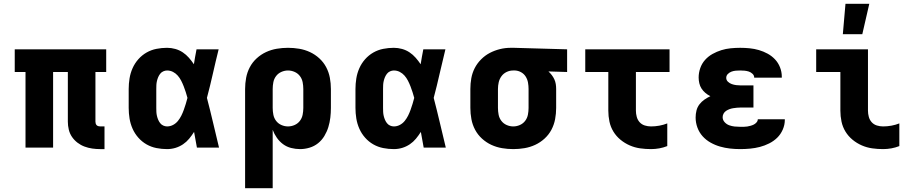

<svg xmlns="http://www.w3.org/2000/svg" viewBox="-20 -781 4840 1016"><path d="M533 8H510Q489 8 468 5Q447 2 427 -5.5Q407 -13 390 -26Q373 -39 361 -56.5Q349 -74 344 -95Q339 -116 339 -137V-400H261V0H115V-400H58V-520H542V-400H485V-137Q485 -132 486.5 -127Q488 -122 491.5 -118.5Q495 -115 500 -113.5Q505 -112 510 -112H533Z M864 8Q836 8 808 2.5Q780 -3 755.5 -17Q731 -31 712 -52.5Q693 -74 681.5 -100Q670 -126 665.5 -154Q661 -182 661 -210V-310Q661 -338 665.5 -366Q670 -394 681.5 -420Q693 -446 712 -467.5Q731 -489 755.5 -503Q780 -517 808 -522.5Q836 -528 864 -528Q886 -528 907.5 -522Q929 -516 947 -504Q965 -492 979.5 -475.5Q994 -459 1006 -441Q1009 -460 1012.5 -480Q1016 -500 1020 -520H1137Q1121 -456 1106.5 -391.5Q1092 -327 1075 -263Q1092 -198 1107.5 -132Q1123 -66 1139 0H1022Q1018 -21 1014.5 -41.5Q1011 -62 1007 -83Q995 -64 981 -47Q967 -30 948.5 -17.5Q930 -5 908.5 1.5Q887 8 864 8ZM864 -112Q881 -112 896 -120Q911 -128 921.5 -141Q932 -154 939.5 -169Q947 -184 952.5 -199.5Q958 -215 963 -231Q968 -247 972 -263Q968 -278 963 -293.5Q958 -309 952 -324.5Q946 -340 938.5 -354.5Q931 -369 920.5 -381Q910 -393 895.5 -400.5Q881 -408 864 -408Q854 -408 844 -403.5Q834 -399 827.5 -390.5Q821 -382 817 -372.5Q813 -363 810.5 -352.5Q808 -342 807.5 -331.5Q807 -321 807 -310V-210Q807 -199 807.5 -188.5Q808 -178 810.5 -167.5Q813 -157 817 -147.5Q821 -138 827.5 -129.5Q834 -121 844 -116.5Q854 -112 864 -112Z M1277 215V-310Q1277 -340 1282.5 -369.5Q1288 -399 1302 -425.5Q1316 -452 1338.5 -472.5Q1361 -493 1388 -505.5Q1415 -518 1444.5 -523Q1474 -528 1504 -528Q1534 -528 1563.5 -523Q1593 -518 1620 -505.5Q1647 -493 1669.5 -472.5Q1692 -452 1706 -425.5Q1720 -399 1725.5 -369.5Q1731 -340 1731 -310V-210Q1731 -184 1728 -158.5Q1725 -133 1717.5 -108.5Q1710 -84 1696.5 -61.5Q1683 -39 1663 -23Q1643 -7 1618 0.5Q1593 8 1568 8Q1544 8 1520.5 2Q1497 -4 1478 -18Q1459 -32 1445 -52Q1431 -72 1423 -94V215ZM1504 -112Q1522 -112 1539 -119.5Q1556 -127 1567 -141.5Q1578 -156 1581.5 -174Q1585 -192 1585 -210V-310Q1585 -328 1581.5 -346Q1578 -364 1567 -378.5Q1556 -393 1539 -400.5Q1522 -408 1504 -408Q1486 -408 1469 -400.5Q1452 -393 1441 -378.5Q1430 -364 1426.5 -346Q1423 -328 1423 -310V-210Q1423 -192 1426.5 -174Q1430 -156 1441 -141.5Q1452 -127 1469 -119.5Q1486 -112 1504 -112Z M2064 8Q2036 8 2008 2.5Q1980 -3 1955.5 -17Q1931 -31 1912 -52.5Q1893 -74 1881.5 -100Q1870 -126 1865.5 -154Q1861 -182 1861 -210V-310Q1861 -338 1865.5 -366Q1870 -394 1881.5 -420Q1893 -446 1912 -467.5Q1931 -489 1955.5 -503Q1980 -517 2008 -522.5Q2036 -528 2064 -528Q2086 -528 2107.5 -522Q2129 -516 2147 -504Q2165 -492 2179.5 -475.5Q2194 -459 2206 -441Q2209 -460 2212.5 -480Q2216 -500 2220 -520H2337Q2321 -456 2306.5 -391.5Q2292 -327 2275 -263Q2292 -198 2307.5 -132Q2323 -66 2339 0H2222Q2218 -21 2214.5 -41.5Q2211 -62 2207 -83Q2195 -64 2181 -47Q2167 -30 2148.5 -17.5Q2130 -5 2108.5 1.5Q2087 8 2064 8ZM2064 -112Q2081 -112 2096 -120Q2111 -128 2121.5 -141Q2132 -154 2139.5 -169Q2147 -184 2152.5 -199.5Q2158 -215 2163 -231Q2168 -247 2172 -263Q2168 -278 2163 -293.5Q2158 -309 2152 -324.5Q2146 -340 2138.5 -354.5Q2131 -369 2120.5 -381Q2110 -393 2095.5 -400.5Q2081 -408 2064 -408Q2054 -408 2044 -403.5Q2034 -399 2027.5 -390.5Q2021 -382 2017 -372.5Q2013 -363 2010.5 -352.5Q2008 -342 2007.5 -331.5Q2007 -321 2007 -310V-210Q2007 -199 2007.5 -188.5Q2008 -178 2010.5 -167.5Q2013 -157 2017 -147.5Q2021 -138 2027.5 -129.5Q2034 -121 2044 -116.5Q2054 -112 2064 -112Z M2696 8Q2666 8 2636.5 3Q2607 -2 2580 -14.5Q2553 -27 2530.5 -47.5Q2508 -68 2494 -94.5Q2480 -121 2474.5 -150.5Q2469 -180 2469 -210V-310Q2469 -339 2474 -367Q2479 -395 2492 -420.5Q2505 -446 2526 -467Q2547 -488 2572 -501Q2597 -514 2625 -521Q2653 -528 2682 -528H2700L2981 -520V-400L2882 -403Q2892 -394 2900 -383.5Q2908 -373 2913.5 -361Q2919 -349 2921 -336Q2923 -323 2923 -310V-210Q2923 -180 2917.5 -150.5Q2912 -121 2898 -94.5Q2884 -68 2861.5 -47.5Q2839 -27 2812 -14.5Q2785 -2 2755.5 3Q2726 8 2696 8ZM2696 -112Q2714 -112 2731 -119.5Q2748 -127 2759 -141.5Q2770 -156 2773.5 -174Q2777 -192 2777 -210V-310Q2777 -327 2774 -344Q2771 -361 2762 -375.5Q2753 -390 2738 -398.5Q2723 -407 2706 -408H2695Q2677 -408 2660.5 -400Q2644 -392 2633.5 -377.5Q2623 -363 2619 -345.5Q2615 -328 2615 -310V-210Q2615 -192 2618.5 -174Q2622 -156 2633 -141.5Q2644 -127 2661 -119.5Q2678 -112 2696 -112Z M3425 8Q3396 8 3367.5 4Q3339 0 3312.5 -11.5Q3286 -23 3263.5 -41.5Q3241 -60 3226 -84.5Q3211 -109 3205 -137.5Q3199 -166 3199 -195V-400H3077V-520H3523V-400H3345V-195Q3345 -179 3349.5 -162.5Q3354 -146 3365 -134Q3376 -122 3392 -117Q3408 -112 3425 -112Q3447 -112 3469 -116Q3491 -120 3511 -128V-8Q3491 0 3469 4Q3447 8 3425 8Z M3897 8Q3870 8 3843 5Q3816 2 3790 -5.5Q3764 -13 3740 -26.5Q3716 -40 3698 -60Q3680 -80 3670.5 -106Q3661 -132 3661 -159Q3661 -178 3665.5 -196Q3670 -214 3681 -228.5Q3692 -243 3707 -253.5Q3722 -264 3739 -272Q3725 -279 3713 -289Q3701 -299 3692.5 -312Q3684 -325 3680.5 -340.5Q3677 -356 3677 -371Q3677 -396 3685.5 -420.5Q3694 -445 3711 -464Q3728 -483 3750.5 -495.5Q3773 -508 3797 -515.5Q3821 -523 3846.5 -525.5Q3872 -528 3897 -528Q3922 -528 3947 -525.5Q3972 -523 3996 -516Q4020 -509 4042 -497Q4064 -485 4081 -467Q4098 -449 4107.5 -425Q4117 -401 4117 -376V-370H3971V-371Q3971 -382 3962 -390.5Q3953 -399 3942 -402.5Q3931 -406 3919.5 -407Q3908 -408 3897 -408Q3885 -408 3873.5 -407Q3862 -406 3851 -402Q3840 -398 3831.5 -389.5Q3823 -381 3823 -369Q3823 -357 3832 -348.5Q3841 -340 3852.5 -336Q3864 -332 3876 -330.5Q3888 -329 3900 -329H3967V-212H3900Q3890 -212 3880 -211Q3870 -210 3860 -208.5Q3850 -207 3840.5 -203.5Q3831 -200 3822.5 -194.5Q3814 -189 3809 -180Q3804 -171 3804 -161Q3804 -146 3814.5 -134.5Q3825 -123 3839 -118Q3853 -113 3867.5 -111.5Q3882 -110 3897 -110Q3906 -110 3915.5 -110Q3925 -110 3934 -111.5Q3943 -113 3952 -115.5Q3961 -118 3969 -122Q3977 -126 3983.5 -133.5Q3990 -141 3990 -150H4133V-146Q4133 -120 4122 -95Q4111 -70 4092.5 -52Q4074 -34 4050 -22Q4026 -10 4001 -3.5Q3976 3 3949.5 5.5Q3923 8 3897 8Z M4653 8Q4624 8 4595.5 4Q4567 0 4540.5 -11.5Q4514 -23 4491.5 -41.5Q4469 -60 4454 -84.5Q4439 -109 4433 -137.5Q4427 -166 4427 -195V-400H4299V-520H4573V-195Q4573 -179 4577.5 -162.5Q4582 -146 4593 -134Q4604 -122 4620 -117Q4636 -112 4653 -112Q4675 -112 4697 -116Q4719 -120 4739 -128V-8Q4719 0 4697 4Q4675 8 4653 8ZM4440 -600 4454 -761H4580L4543 -600Z"/></svg>

Font: Iosevka Heavy Extended
Style: Regular
Weight: 900
Width: 7
Monospace: yes
Designer: Belleve Invis
Foundry: Belleve Invis
Version: Version 32.5.0; ttfautohint (v1.8.4)